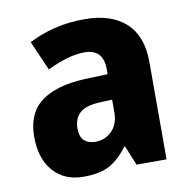

<svg xmlns="http://www.w3.org/2000/svg" viewBox="-68 -628 701 706"><g transform="rotate(-10 282.0 -275.0)"><path d="M292 -560Q391 -560 445.5 -510.5Q500 -461 500 -363V0H388L358 -73H355Q323 -30 287 -10Q251 10 189 10Q118 10 76.5 -37Q35 -84 35 -166Q35 -253 91 -295.5Q147 -338 255 -343L341 -346V-364Q341 -440 271 -440Q239 -440 204 -429.5Q169 -419 131 -401L83 -511Q127 -534 179.5 -547Q232 -560 292 -560ZM296 -249Q242 -247 219.5 -226Q197 -205 197 -169Q197 -137 212.5 -123Q228 -109 254 -109Q291 -109 316 -134.5Q341 -160 341 -204V-251Z"/></g></svg>

Font: Noto Sans Gujarati SemiCondensed ExtraBold
Style: Regular
Weight: 800
Width: 4
Designer: Jelle Bosma - Monotype Design Team, Universal Thirst
Foundry: Monotype Imaging Inc.
Version: Version 2.106; ttfautohint (v1.8.4.7-5d5b)